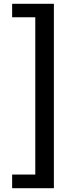

<svg xmlns="http://www.w3.org/2000/svg" viewBox="-20 -820 407 1012"><path d="M44 172V100H166V-729H44V-800H264V172Z"/></svg>

Font: Noto Sans TC Thin SemiBold
Style: Regular
Weight: 600
Version: Version 2.004-H2;hotconv 1.0.118;makeotfexe 2.5.65603